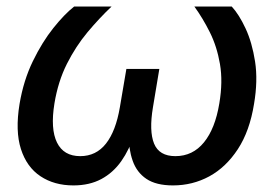

<svg xmlns="http://www.w3.org/2000/svg" viewBox="-20 -561 849 589"><path d="M205.1 7.8Q146.5 7.8 104.2 -20.3Q62 -48.3 44.2 -103.8Q26.4 -159.2 40 -242.2Q52.2 -314.5 80.8 -373.3Q109.4 -432.1 143.6 -474.9Q177.7 -517.6 207.5 -541H322.3Q284.7 -505.4 248.5 -462.2Q212.4 -418.9 185.3 -365.2Q158.2 -311.5 147 -243.7Q134.3 -165.5 154.8 -123.8Q175.3 -82 226.1 -82Q274.9 -82 305.2 -120.6Q335.4 -159.2 347.7 -231.9L367.7 -349.6H468.8L449.2 -231.9Q437 -159.2 452.6 -120.6Q468.3 -82 518.1 -82Q571.3 -82 605.7 -124.3Q640.1 -166.5 652.8 -243.7Q664.1 -310.5 654.8 -364.5Q645.5 -418.5 623.8 -461.9Q602.1 -505.4 576.2 -541H690.9Q713.4 -516.6 733.4 -473.6Q753.4 -430.7 762.5 -372.1Q771.5 -313.5 759.3 -242.2Q746.1 -159.2 709.7 -103.5Q673.3 -47.9 622.1 -20Q570.8 7.8 510.7 7.8Q459 7.8 429.2 -12.2Q399.4 -32.2 387 -67.9Q374.5 -103.5 374.5 -149.4H392.1Q377 -102.1 352.1 -66.7Q327.1 -31.2 290.8 -11.7Q254.4 7.8 205.1 7.8Z"/></svg>

Font: Inter 17pt Medium
Style: Italic
Weight: 500
Italic angle: -9.3988°
Version: Version 4.001;git-66647c0bb